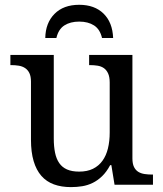

<svg xmlns="http://www.w3.org/2000/svg" viewBox="-20 -763 675 793"><path d="M526.9 -108.9Q526.9 -86.9 533.4 -73.5Q540 -60.1 551.3 -53.2Q562.5 -46.4 577.4 -44.2Q592.3 -42 608.9 -42H611.8V0H453.1L439.9 -81.1H435.1Q419.9 -52.7 401.6 -35.2Q383.3 -17.6 362.8 -7.6Q342.3 2.4 319.8 6.1Q297.4 9.8 272.9 9.8Q233.4 9.8 202.6 -1.5Q171.9 -12.7 150.9 -36.6Q129.9 -60.5 118.9 -97.7Q107.9 -134.8 107.9 -186V-425.8Q107.9 -447.8 101.3 -461.2Q94.7 -474.6 83.5 -481.9Q72.3 -489.3 57.4 -491.7Q42.5 -494.1 25.9 -494.1H22.9V-536.1H202.1V-190.9Q202.1 -158.2 207.3 -132.8Q212.4 -107.4 224.4 -89.8Q236.3 -72.3 256.6 -63.2Q276.9 -54.2 307.1 -54.2Q340.3 -54.2 364 -65.9Q387.7 -77.6 403.1 -98.9Q418.5 -120.1 425.8 -149.9Q433.1 -179.7 433.1 -215.8V-421.9Q433.1 -445.3 426.5 -459.7Q419.9 -474.1 408.9 -481.7Q397.9 -489.3 383.1 -491.7Q368.2 -494.1 351.1 -494.1H348.1V-536.1H526.9ZM447.3 -606H401.4Q393.1 -642.1 368.4 -658Q343.8 -673.8 307.1 -673.8Q270.5 -673.8 245.8 -658Q221.2 -642.1 212.9 -606H167Q168 -668 205.1 -705.6Q242.2 -743.2 307.1 -743.2Q370.6 -743.2 407.7 -706.8Q444.8 -670.4 447.3 -606Z"/></svg>

Font: Noto Serif
Style: Regular
Weight: 400
Designer: Monotype Design team
Foundry: Monotype Imaging Inc.
Version: Version 1.02